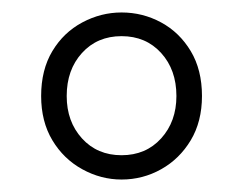

<svg xmlns="http://www.w3.org/2000/svg" viewBox="-20 -778 390 308"><path d="M175 -490Q142 -490 112 -506.5Q82 -523 64 -553Q46 -583 46 -624Q46 -666 64 -696Q82 -726 112 -742Q142 -758 175 -758Q209 -758 238.5 -742Q268 -726 286 -696Q304 -666 304 -624Q304 -583 286 -553Q268 -523 238.5 -506.5Q209 -490 175 -490ZM175 -529Q214 -529 238.5 -556Q263 -583 263 -624Q263 -666 238.5 -693Q214 -720 175 -720Q136 -720 111.5 -693Q87 -666 87 -624Q87 -583 111.5 -556Q136 -529 175 -529Z"/></svg>

Font: Noto Sans KR Thin Light
Style: Regular
Weight: 300
Version: Version 2.004-H2;hotconv 1.0.118;makeotfexe 2.5.65603